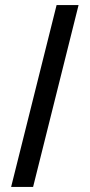

<svg xmlns="http://www.w3.org/2000/svg" viewBox="-20 -740 355 760"><path d="M24 0 204 -720H291L111 0Z"/></svg>

Font: HermeneusOne
Style: Regular
Weight: 400
Designer: Rodrigo Fuenzalida, Pablo Impallari
Foundry: Pablo Impallari, Rodrigo Fuenzalida
Version: Version 1.000; ttfautohint (v0.8) -G 200 -r 50